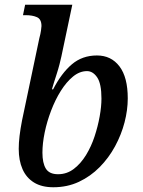

<svg xmlns="http://www.w3.org/2000/svg" viewBox="-20 -780 602 810"><path d="M205 10Q156 10 123.5 -10Q91 -30 75 -66.5Q59 -103 59 -152Q59 -177 62.5 -206.5Q66 -236 73 -272L146 -619Q151 -637 153 -651.5Q155 -666 155 -670Q155 -699 136 -707.5Q117 -716 88 -716H77L86 -760H285L239 -542Q236 -528 231 -508.5Q226 -489 219.5 -469Q213 -449 207.5 -431.5Q202 -414 199 -403H204Q239 -471 283 -508.5Q327 -546 389 -546Q449 -546 484 -500Q519 -454 519 -365Q519 -316 505.5 -264Q492 -212 465.5 -163Q439 -114 400.5 -75Q362 -36 313 -13Q264 10 205 10ZM225 -45Q262 -45 291.5 -67.5Q321 -90 343 -126Q365 -162 379 -204.5Q393 -247 400.5 -289Q408 -331 408 -364Q408 -427 390 -453.5Q372 -480 347 -480Q316 -480 288 -457Q260 -434 236.5 -396.5Q213 -359 195.5 -313Q178 -267 168.5 -221Q159 -175 159 -136Q159 -92 173.5 -68.5Q188 -45 225 -45Z"/></svg>

Font: ET Text
Style: Italic
Weight: 470
Italic angle: -12°
Designer: Monotype Design Team
Foundry: Monotype Imaging Inc.
Version: Version 2.009